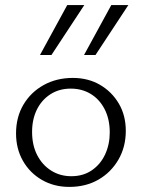

<svg xmlns="http://www.w3.org/2000/svg" viewBox="-20 -726 557 754"><path d="M252 8Q192 8 144.5 -19.5Q97 -47 70 -94.5Q43 -142 43 -202Q43 -266 72 -315Q101 -364 151.5 -392Q202 -420 266 -420Q326 -420 372.5 -393Q419 -366 446.5 -319.5Q474 -273 474 -212Q474 -149 445 -99Q416 -49 366.5 -20.5Q317 8 252 8ZM260 -34Q307 -34 341 -57.5Q375 -81 393 -120Q411 -159 411 -206Q411 -258 391 -297Q371 -336 336.5 -357Q302 -378 258 -378Q212 -378 177.5 -355.5Q143 -333 124.5 -295Q106 -257 106 -208Q106 -156 126 -117Q146 -78 181 -56Q216 -34 260 -34ZM137 -510 244 -706H311L182 -510ZM310 -510 417 -706H484L355 -510Z"/></svg>

Font: Ysabeau Office Light
Style: Regular
Weight: 300
Designer: Christian Thalmann (Catharsis Fonts)
Version: Version 2.001;gftools[0.9.30]; featfreeze: tnum,lnum,ss02